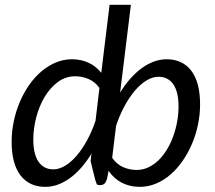

<svg xmlns="http://www.w3.org/2000/svg" viewBox="-20 -756 877 784"><path d="M375.5 -2.5 368.5 -23 350 -98 353.5 -128.5Q334.5 -97.5 312.8 -72.5Q291 -47.5 267 -29.8Q243 -12 217.2 -2.5Q191.5 7 164.5 7Q99.5 7 63.5 -40.2Q27.5 -87.5 27.5 -177.5Q27.5 -218.5 36 -259.5Q44.5 -300.5 60.2 -338Q76 -375.5 98.2 -407.8Q120.5 -440 148 -463.5Q175.5 -487 207.2 -500.5Q239 -514 274 -514Q311 -514 341.8 -499.8Q372.5 -485.5 393.5 -458.5L427.5 -736.5H514.5L470.5 -378Q489.5 -409 511.5 -434Q533.5 -459 557.5 -476.8Q581.5 -494.5 607.5 -504.2Q633.5 -514 660.5 -514Q725.5 -514 761.2 -467Q797 -420 797 -329.5Q797 -288.5 788.5 -247.5Q780 -206.5 764.2 -169.2Q748.5 -132 726.2 -99.8Q704 -67.5 676.8 -43.8Q649.5 -20 617.5 -6.5Q585.5 7 550.5 7Q510 7 477.2 -10Q444.5 -27 423.5 -58.5L417 -26Q413 -12.5 406.8 -6.2Q400.5 0 386 0ZM627 -442.5Q603 -442.5 578.2 -427.5Q553.5 -412.5 530.8 -385.8Q508 -359 488.2 -322.5Q468.5 -286 454 -242.5L438 -111.5Q457 -84.5 483.5 -73.2Q510 -62 537.5 -62Q563.5 -62 586.5 -73Q609.5 -84 628.5 -102.8Q647.5 -121.5 662.5 -146.8Q677.5 -172 687.8 -200.8Q698 -229.5 703.5 -260.2Q709 -291 709 -321Q709 -380.5 687.8 -411.5Q666.5 -442.5 627 -442.5ZM198 -64.5Q221.5 -64.5 246 -79.2Q270.5 -94 293 -120.2Q315.5 -146.5 335.5 -183Q355.5 -219.5 370 -262.5L386 -397Q367 -423 340.5 -433.8Q314 -444.5 287 -444.5Q247.5 -444.5 216 -421Q184.5 -397.5 162.2 -360.2Q140 -323 128 -277Q116 -231 116 -186.5Q116 -127 137.2 -95.8Q158.5 -64.5 198 -64.5Z"/></svg>

Font: Lato
Style: Italic
Weight: 400
Italic angle: -7°
Designer: Lukasz Dziedzic
Foundry: tyPoland Lukasz Dziedzic
Version: Version 2.007; 2014-02-27